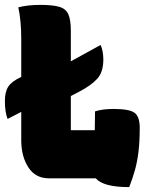

<svg xmlns="http://www.w3.org/2000/svg" viewBox="-42 -730 612 786"><path d="M158 0Q103 0 74 -45Q45 -90 45 -156V-272L-11 -243Q-22 -272 -22 -316Q-22 -354 -8 -375.5Q6 -397 43 -414L45 -415V-570Q45 -645 33 -700Q72 -710 123 -710Q174 -710 201 -702Q228 -694 238 -671Q248 -648 248 -603V-479L370 -546Q381 -520 381 -486Q381 -435 356 -407.5Q331 -380 281 -354L248 -337V-197H346Q346 -215 346.5 -234Q347 -253 347 -274Q377 -284 423 -284Q487 -284 508.5 -268.5Q530 -253 530 -207Q530 -151 525 -109.5Q520 -68 510.5 -34Q501 0 487 36Q381 36 350 0Z"/></svg>

Font: Recursive Sn Csl St Blk
Style: Regular
Weight: 900
Version: Version 1.079;hotconv 1.0.112;makeotfexe 2.5.65598; ttfautoh